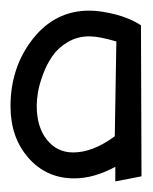

<svg xmlns="http://www.w3.org/2000/svg" viewBox="-20 -697 290 365"><path d="M248 -648.9Q227.1 -662.6 199 -669.7Q170.9 -676.8 149.9 -676.8Q84.5 -676.8 42.2 -622.8Q0 -568.8 0 -495.1Q0 -435.5 34.2 -396.7Q68.4 -357.9 121.1 -357.9Q158.7 -357.9 199.2 -379.9V-352.1L249 -361.8ZM149.9 -627.9Q168 -627.9 201.2 -618.2L198.2 -438Q156.7 -407.2 119.1 -407.2Q88.4 -407.2 69.1 -431.4Q49.8 -455.6 49.8 -496.1Q49.8 -506.8 52.2 -521.7Q54.7 -536.6 61.8 -555.7Q68.8 -574.7 79.6 -590.3Q90.3 -606 108.6 -616.9Q127 -627.9 149.9 -627.9Z"/></svg>

Font: Comic Neue Angular
Style: Regular
Weight: 400
Designer: Craig Rozynski
Foundry: Craig Rozynski
Version: Version 2.003